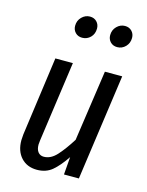

<svg xmlns="http://www.w3.org/2000/svg" viewBox="-117 -836 706 921"><g transform="rotate(15 236.0 -376.0)"><path d="M49 -106Q49 -115 51 -135L105 -527H192L136 -128Q134 -114 134 -107Q134 -83 144.5 -70Q155 -57 173 -57Q208 -57 238 -90.5Q268 -124 300 -175L351 -527H437L363 0H289L296 -88Q263 -39 232.5 -13.5Q202 12 157 12Q108 12 78.5 -20Q49 -52 49 -106ZM156 -703Q156 -729 173.5 -746.5Q191 -764 214 -764Q235 -764 248 -750.5Q261 -737 261 -717Q261 -690 244 -673Q227 -656 203 -656Q182 -656 169 -669.5Q156 -683 156 -703ZM330 -703Q330 -729 347.5 -746.5Q365 -764 388 -764Q409 -764 422 -750.5Q435 -737 435 -717Q435 -691 418 -673.5Q401 -656 377 -656Q356 -656 343 -669.5Q330 -683 330 -703Z"/></g></svg>

Font: Fira Sans Extra Condensed
Style: Italic
Weight: 400
Width: 3
Italic angle: -8°
Designer: Carrois Corporate & Edenspiekermann AG
Foundry: Carrois Corporate GbR & Edenspiekermann AG
Version: Version 4.203